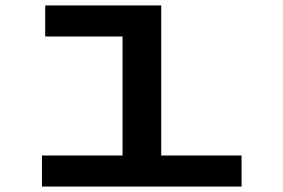

<svg xmlns="http://www.w3.org/2000/svg" viewBox="-20 -685 1040 705"><path d="M134 0V-114H430V-551H146V-665H572V-114H867V0Z"/></svg>

Font: Inconsolata UltraExpanded ExtraBold
Style: Regular
Weight: 800
Width: 9
Monospace: yes
Designer: Raph Levien, Cyreal, Brenton Simpson
Foundry: Raph Levien, Cyreal, Google
Version: Version 3.001; ttfautohint (v1.8.2.53-6de2)